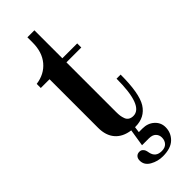

<svg xmlns="http://www.w3.org/2000/svg" viewBox="-284 -695 932 932"><g transform="rotate(-45 182.0 -229.0)"><path d="M20 -446V-474Q79 -482 113.5 -523Q148 -564 148 -630V-666H196V-474H298V-446H196V-105Q196 -90 197.5 -79Q199 -68 203.5 -56Q208 -44 218 -38Q228 -32 242 -32Q312 -32 312 -218H340Q340 -89 309 -39Q277 12 212 12H209L205 42H230Q266 42 290 63.5Q314 85 314 117Q314 155 287 181.5Q260 208 205 208Q170 208 140 191Q110 174 110 143Q110 128 118 119.5Q126 111 139 111Q150 111 156.5 117Q163 123 165.5 129.5Q168 136 170 148Q178 186 219 186Q242 186 254 173Q266 160 266 140Q266 122 254 110Q242 98 218 98H171L185 10Q134 3 107 -28.5Q80 -60 80 -112V-446Z"/></g></svg>

Font: Old Standard TT
Style: Bold
Weight: 700
Designer: Alexey Kryukov <alexios@thessalonica.org.ru>
Version: Version 2.2